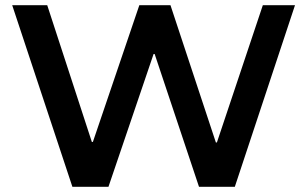

<svg xmlns="http://www.w3.org/2000/svg" viewBox="-20 -720 1184 740"><path d="M816 -171 993 -700H1117L885 0H747L576 -512H572L398 0H259L27 -700H162L334 -173H338L517 -700H637L812 -171Z"/></svg>

Font: CMG Sans SemiBold
Style: Regular
Weight: 600
Designer: Julieta Ulanovsky
Foundry: Julieta Ulanovsky
Version: Version 7.200